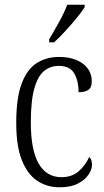

<svg xmlns="http://www.w3.org/2000/svg" viewBox="-20 -786 444 816"><path d="M233 10Q180 10 138.5 -17.5Q97 -45 73 -105Q49 -165 49 -264Q49 -371 72.5 -432Q96 -493 137 -518.5Q178 -544 230 -544Q294 -544 332 -515.5Q370 -487 370 -440Q370 -414 355.5 -404Q341 -394 314 -394Q314 -442 295.5 -474Q277 -506 230 -506Q194 -506 167.5 -484.5Q141 -463 126 -410.5Q111 -358 111 -265Q111 -148 144.5 -90.5Q178 -33 241 -33Q287 -33 316 -59.5Q345 -86 359 -119Q371 -108 371 -86Q371 -66 356 -43.5Q341 -21 310.5 -5.5Q280 10 233 10ZM189 -619Q211 -656 232 -694Q253 -732 266 -766H340V-756Q330 -739 307.5 -711.5Q285 -684 259 -655.5Q233 -627 210 -606H189Z"/></svg>

Font: Noto Serif Tamil Condensed Light
Style: Regular
Weight: 300
Width: 3
Designer: Indian Type Foundry, Tom Grace, and the Monotype Design Team
Foundry: Monotype Imaging Inc.
Version: Version 2.004; ttfautohint (v1.8.4.7-5d5b)